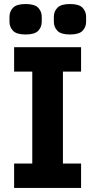

<svg xmlns="http://www.w3.org/2000/svg" viewBox="-20 -932 472 952"><path d="M50 0V-121H140V-577H50V-698H382V-577H292V-121H382V0ZM107 -761Q62 -761 44.5 -779.5Q27 -798 27 -824V-849Q27 -875 44.5 -893.5Q62 -912 107 -912Q152 -912 169.5 -893.5Q187 -875 187 -849V-824Q187 -798 169.5 -779.5Q152 -761 107 -761ZM327 -761Q282 -761 264.5 -779.5Q247 -798 247 -824V-849Q247 -875 264.5 -893.5Q282 -912 327 -912Q372 -912 389.5 -893.5Q407 -875 407 -849V-824Q407 -798 389.5 -779.5Q372 -761 327 -761Z"/></svg>

Font: IBM Plex Thai
Style: Bold
Weight: 700
Designer: Mike Abbink, Paul van der Laan, Pieter van Rosmalen, Ben Mitchell, Mark Frömberg
Foundry: Bold Monday
Version: Version 1.0